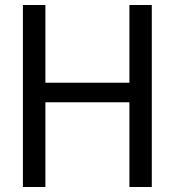

<svg xmlns="http://www.w3.org/2000/svg" viewBox="-20 -748 700 768"><path d="M71.6 -728H161.6V-417.1H497.6V-728H587.2V0H497.6V-338.9H161.6V0H71.6Z"/></svg>

Font: Murecho Thin
Style: Regular
Weight: 100
Designer: Neil Summerour
Foundry: Positype
Version: Version 1.010